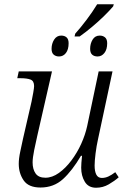

<svg xmlns="http://www.w3.org/2000/svg" viewBox="-20 -871 596 901"><path d="M333 -713Q359 -742 386.5 -778.5Q414 -815 436 -851H514L511 -841Q495 -822 468.5 -796Q442 -770 411.5 -744.5Q381 -719 354 -700H330ZM257 -606Q242 -606 232 -614.5Q222 -623 222 -642Q222 -666 234 -685Q246 -704 267 -704Q283 -704 292.5 -695.5Q302 -687 302 -668Q302 -639 289.5 -622.5Q277 -606 257 -606ZM438 -606Q422 -606 412.5 -614.5Q403 -623 403 -642Q403 -666 414.5 -685Q426 -704 448 -704Q463 -704 473 -695.5Q483 -687 483 -668Q483 -639 470 -622.5Q457 -606 438 -606ZM431 10Q395 10 378 -18Q361 -46 361 -84Q361 -94 362 -107.5Q363 -121 365 -140H360Q319 -70 275.5 -30.5Q232 9 170 9Q114 9 91 -24.5Q68 -58 68 -102Q68 -127 75 -159.5Q82 -192 88 -220L128 -394Q132 -413 136 -436Q140 -459 140 -467Q140 -491 123.5 -497.5Q107 -504 75 -504H61L68 -536H224L155 -234Q148 -204 140.5 -167Q133 -130 133 -109Q133 -77 147 -57Q161 -37 193 -37Q225 -37 256.5 -59.5Q288 -82 315 -118Q342 -154 361 -196Q380 -238 389 -279L443 -536H508L440 -218Q433 -187 428.5 -151.5Q424 -116 424 -94Q424 -67 432 -51.5Q440 -36 458 -36Q474 -36 489 -43Q504 -50 521 -63L537 -39Q518 -22 490.5 -6Q463 10 431 10Z"/></svg>

Font: Noto Serif Light
Style: Italic
Weight: 300
Italic angle: -12°
Designer: Monotype Design Team
Foundry: Monotype Imaging Inc.
Version: Version 2.013